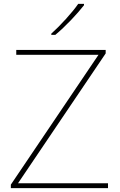

<svg xmlns="http://www.w3.org/2000/svg" viewBox="-20 -972 618 992"><path d="M414 -945V-952H384C355 -909 290 -838 245 -798V-792H266C319 -836 379 -900 414 -945ZM538 0V-25H73L526 -696V-714H64V-689H489L36 -18V0Z"/></svg>

Font: Noto Sans Telugu Thin
Style: Regular
Weight: 100
Designer: Jelle Bosma - Monotype Design Team
Foundry: Monotype Imaging Inc.
Version: Version 2.005